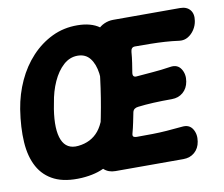

<svg xmlns="http://www.w3.org/2000/svg" viewBox="-78 -781 1043 896"><g transform="rotate(-10 444.0 -333.0)"><path d="M240 19Q161.6 23.6 111.2 -0.8Q60.8 -25.2 34.2 -73.7Q7.6 -122.2 3.1 -191.6Q-1.4 -261 12 -347Q23.4 -416.6 51.8 -478.3Q80.2 -540 123.7 -586.7Q167.2 -633.4 222.5 -660Q277.8 -686.6 343 -686Q407.6 -685.4 446.2 -657.5Q484.8 -629.6 502.6 -581.7Q520.4 -533.8 521.4 -473.1Q522.4 -412.4 512 -347Q498.6 -261 479.8 -194.9Q461 -128.8 431.6 -82.6Q402.2 -36.4 355.7 -11Q309.2 14.4 240 19ZM167 -320Q152 -223.6 172.7 -174.4Q193.4 -125.2 249.4 -131Q311.2 -137.2 346.9 -181Q382.6 -224.8 397 -320L402 -347Q410.6 -401.8 404.6 -446.8Q398.6 -491.8 377.5 -518.9Q356.4 -546 318.6 -546Q281.2 -546 251.3 -518.9Q221.4 -491.8 201 -446.8Q180.6 -401.8 172 -347ZM886.2 -611Q883 -589.4 870.8 -570.5Q858.6 -551.6 840.5 -540.7Q822.4 -529.8 800.8 -532Q764 -537 731.1 -539Q698.2 -541 664.3 -541.5Q630.4 -542 590.4 -542Q580.4 -542 575.5 -536.1Q570.6 -530.2 569.8 -519.6Q567.8 -493.4 564 -468.6Q560.2 -443.8 556.8 -423Q555.2 -411.2 560.1 -406.6Q565 -402 573.2 -403Q614.8 -406.8 652.6 -409.6Q690.4 -412.4 736 -419.4Q770.4 -424.8 787 -399.1Q803.6 -373.4 797.6 -339Q792.2 -307.4 770.5 -288.7Q748.8 -270 717.2 -270Q669.2 -270 629.7 -268.1Q590.2 -266.2 556.4 -262Q546.2 -261 539.4 -256.3Q532.6 -251.6 530 -242Q525.4 -219.6 520.4 -194.7Q515.4 -169.8 507.8 -142Q505.6 -132 510.7 -128.5Q515.8 -125 525.8 -125Q567.8 -125 600.8 -125.5Q633.8 -126 667.3 -128.5Q700.8 -131 742.2 -135Q776 -138.8 791.7 -113.6Q807.4 -88.4 801.6 -54Q796.6 -22.4 775 -3.7Q753.4 15 721.8 15H399.8Q367 15 345.5 -4.9Q324 -24.8 332.2 -57.6Q358.2 -155 375.9 -244.3Q393.6 -333.6 404.6 -422.8Q415.6 -512 421 -609.4Q422.2 -631.4 435.5 -647.7Q448.8 -664 469.3 -673Q489.8 -682 511.4 -682H828.4Q860 -682 875.8 -662.8Q891.6 -643.6 886.2 -611Z"/></g></svg>

Font: Winky Sans
Style: Italic
Weight: 400
Italic angle: -8.97852°
Designer: Simon Atzbach
Foundry: typofactur
Version: Version 1.205